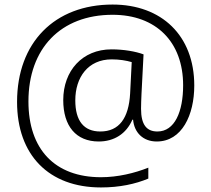

<svg xmlns="http://www.w3.org/2000/svg" viewBox="-20 -730 929 844"><path d="M834 -354C834 -574 690 -710 475 -710C220 -710 55 -543 55 -282C55 -49 194 94 424 94C505 94 575 79 632 55V7C572 31 498 49 424 49C221 49 105 -74 105 -284C105 -517 247 -665 475 -665C666 -665 785 -546 785 -355C785 -239 748 -152 672 -152C625 -152 600 -181 600 -252C600 -271 601 -293 602 -317L611 -491C576 -504 524 -513 470 -513C342 -513 258 -419 258 -290C258 -176 314 -108 414 -108C482 -108 535 -142 562 -204H565C570 -147 609 -108 669 -108C780 -108 834 -225 834 -354ZM311 -289C311 -390 367 -469 471 -469C505 -469 535 -464 559 -457L552 -319C546 -211 504 -152 421 -152C349 -152 311 -198 311 -289Z"/></svg>

Font: Noto Sans Gurmukhi Light
Style: Regular
Weight: 300
Designer: Jelle Bosma - Monotype Design Team
Foundry: Monotype Imaging Inc.
Version: Version 2.004